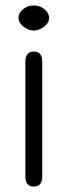

<svg xmlns="http://www.w3.org/2000/svg" viewBox="-20 -667 248 704"><path d="M142 -634Q160 -620 160 -601Q160 -583 141.5 -569Q123 -555 104 -555Q85 -555 66.5 -569Q48 -583 48 -602Q48 -621 65.5 -634Q83 -647 104 -647Q125 -647 142 -634ZM73 -20V-440Q73 -478 104 -478Q135 -478 135 -440V-20Q135 17 104 17Q73 17 73 -20Z"/></svg>

Font: Jura Medium
Style: Regular
Weight: 500
Designer: Daniel Johnson, Alexei Vanyashin
Foundry: Daniel Johnson
Version: Version 5.103